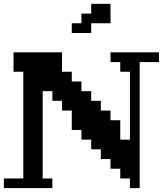

<svg xmlns="http://www.w3.org/2000/svg" viewBox="-20 -970 840 990"><path d="M250 -49.8V0H0V-49.8H100.1V-600.1H49.8V-700.2H299.8V-600.1H350.1V-549.8H399.9V-500H450.2V-450.2H500V-399.9H549.8V-350.1H600.1V-250H649.9V-600.1H600.1V-649.9H549.8V-700.2H799.8V-649.9H700.2V0H649.9V-49.8H600.1V-100.1H549.8V-149.9H500V-200.2H450.2V-250H399.9V-299.8H350.1V-399.9H299.8V-450.2H250V-500H200.2V-49.8ZM350.1 -850.1V-799.8H450.2V-850.1H549.8V-950.2H450.2V-899.9H399.9V-850.1Z"/></svg>

Font: Redaction 50
Style: Bold
Weight: 700
Designer: Jeremy Mickel / Forest Young
Foundry: MCKL
Version: Version 2.001;hotconv 1.0.113;makeotfexe 2.5.65598 DEVELOPME